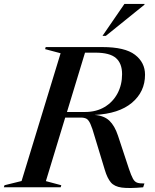

<svg xmlns="http://www.w3.org/2000/svg" viewBox="-62 -955 790 979"><path d="M172 -31.5 250.5 -10.5 247.5 0H-42.5L-39 -10.5L48 -32L247 -683.5L168 -704.5L171 -715H460.5Q575 -715 626.2 -675.8Q677.5 -636.5 677.5 -574Q677.5 -487.5 611 -431.2Q544.5 -375 420 -369Q468.5 -365.5 495.8 -339.5Q523 -313.5 539.5 -263.5L595.5 -94Q607 -60 615.8 -44Q624.5 -28 637.5 -23.5Q650.5 -19 674.5 -19.5L668 0Q597 6.5 559.2 1.5Q521.5 -3.5 503.2 -25Q485 -46.5 472.5 -88.5L421 -258Q408.5 -302.5 399 -323.2Q389.5 -344 378.5 -349.8Q367.5 -355.5 349.5 -355.5H270.5ZM371 -384Q429 -384 471.5 -409.5Q514 -435 537.2 -478.8Q560.5 -522.5 560.5 -577Q560.5 -632 529 -659.2Q497.5 -686.5 424.5 -686.5H371.5L279.5 -384ZM460.5 -772 572.5 -935H675L674.5 -931L477.5 -772Z"/></svg>

Font: Newsreader 72pt Medium
Style: Italic
Weight: 500
Italic angle: -17°
Designer: Hugues Gentile
Foundry: Production Type
Version: Version 1.003; ttfautohint (v1.8.3)